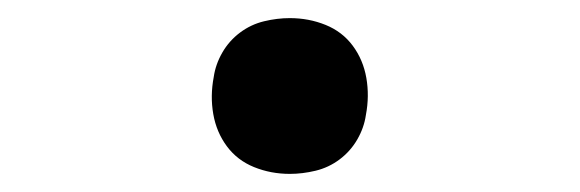

<svg xmlns="http://www.w3.org/2000/svg" viewBox="-20 -446 640 212"><path d="M300 -254Q279 -254 260.5 -261.5Q242 -269 230.5 -284.5Q219 -300 215.5 -320Q212 -340 216 -361Q218 -375 225.5 -388Q233 -401 245 -410Q257 -419 271.5 -422.5Q286 -426 300 -426Q321 -426 339.5 -418.5Q358 -411 369.5 -395.5Q381 -380 384.5 -360Q388 -340 384 -319Q382 -305 374.5 -292Q367 -279 355 -270Q343 -261 328.5 -257.5Q314 -254 300 -254Z"/></svg>

Font: Iosevka Curly Slab MdEx
Style: Italic
Weight: 500
Width: 7
Italic angle: -9°
Monospace: yes
Designer: Belleve Invis
Foundry: Belleve Invis
Version: Version 11.0.0; ttfautohint (v1.8.3)